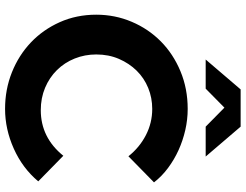

<svg xmlns="http://www.w3.org/2000/svg" viewBox="-126 -834 970 758"><g transform="rotate(90 359.0 -455.0)"><path d="M38 0ZM415 -131Q523 -131 595 -220Q621 -195 645.5 -170.5Q670 -146 696 -121Q644 -59 567 -24.5Q490 10 410 10Q333 10 265.5 -17Q198 -44 147.5 -92Q97 -140 67.5 -206Q38 -272 38 -350Q38 -424 66 -490Q94 -556 143.5 -605Q193 -654 261.5 -682.5Q330 -711 410 -711Q452 -711 493.5 -701.5Q535 -692 572.5 -675Q610 -658 643 -633.5Q676 -609 700 -578Q674 -552 648.5 -527.5Q623 -503 597 -477Q562 -521 513.5 -546Q465 -571 410 -571Q366 -571 327 -555Q288 -539 259 -509.5Q230 -480 212.5 -439.5Q195 -399 195 -350Q195 -305 211 -265Q227 -225 256.5 -195Q286 -165 326.5 -148Q367 -131 415 -131ZM480 -782 405 -856 330 -782H215L333 -920H480L598 -782Z"/></g></svg>

Font: Rosa Sans
Style: Bold
Weight: 700
Designer: Pentagram / MCKL
Foundry: Pentagram / MCKL
Version: Version 1.005;September 16, 2019;FontCreator 11.5.0.2425 64-